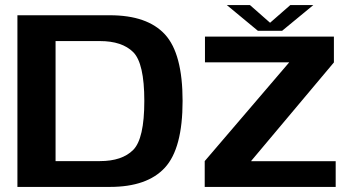

<svg xmlns="http://www.w3.org/2000/svg" viewBox="-20 -735 1392 755"><path d="M48.5 0H412Q559 0 628.5 -75.8Q698 -151.5 698 -338Q698 -524 628.8 -599.5Q559.5 -675 412 -675H48.5ZM198.5 -101.5V-573.5H373Q460 -573.5 503.8 -530Q547.5 -486.5 547.5 -338Q547.5 -189.5 503.8 -145.5Q460 -101.5 373 -101.5ZM785 0H1300V-101H968V-102.5L1293 -489.5V-591H786V-490H1117V-489.5L785 -101.5ZM994 -614H1089.5L1212 -715H1121.5L1042 -645.5L963 -715H872Z"/></svg>

Font: Anybody SemiExpanded SemiBold
Style: Regular
Weight: 600
Width: 6
Designer: Tyler Finck
Foundry: Etcetera Type Company
Version: Version 1.113;gftools[0.9.25]